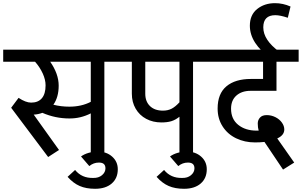

<svg xmlns="http://www.w3.org/2000/svg" viewBox="-40 -969 1888 1201"><path d="M612.8 -583V0H527.8V-259.8Q463.9 -227.5 394 -228Q306.2 -228 225.1 -263.2Q199.2 -253.4 170.9 -252L329.1 -30.8L261.2 13.2L29.8 -294.9L76.2 -356.9Q121.1 -327.1 154.8 -327.1Q198.7 -327.1 221.9 -354.5Q245.1 -381.8 245.1 -435.1Q245.1 -470.2 227.5 -509Q210 -547.9 179.2 -583H-20V-658.2H742.2V-583ZM273.9 -583Q327.1 -506.8 327.1 -433.1Q327.1 -361.3 293.9 -314Q340.8 -301.8 394 -301.8Q469.2 -301.8 527.8 -332V-583Z M696.8 89.8Q696.8 146 658.7 179Q620.6 211.9 554.7 211.9Q498.5 211.9 458.3 194.3Q418 176.8 382.8 137.2L429.7 94.2Q471.7 146 543 144Q576.2 145 597.9 127Q619.6 108.9 619.6 84Q619.6 65.9 609.6 56.9Q599.6 47.9 578.6 47.9Q545.4 47.9 518.6 69.8L466.8 9.8Q485.8 -4.4 513.9 -12.7Q542 -21 570.8 -21Q626 -21 661.4 10.5Q696.8 42 696.8 89.8Z M1167.5 -583V0H1082.5V-238.8Q1057.6 -218.8 1031.7 -210.9Q1005.9 -203.1 969.7 -203.1Q916.5 -203.1 874.5 -225.6Q832.5 -248 808.6 -289.1Q784.7 -330.1 784.7 -382.8V-583H713.9V-658.2H1296.9V-583ZM868.7 -583V-382.8Q868.7 -334 898.2 -305.4Q927.7 -276.9 979.5 -276.9Q1009.3 -276.9 1033 -288.8Q1056.6 -300.8 1082.5 -329.1V-583Z M1253.4 89.8Q1253.4 146 1215.3 179Q1177.2 211.9 1111.3 211.9Q1055.2 211.9 1014.9 194.3Q974.6 176.8 939.5 137.2L986.3 94.2Q1028.3 146 1099.6 144Q1132.8 145 1154.5 127Q1176.3 108.9 1176.3 84Q1176.3 65.9 1166.3 56.9Q1156.2 47.9 1135.3 47.9Q1102.1 47.9 1075.2 69.8L1023.4 9.8Q1042.5 -4.4 1070.6 -12.7Q1098.6 -21 1127.4 -21Q1182.6 -21 1218 10.5Q1253.4 42 1253.4 89.8Z M1405.3 -289.1Q1405.3 -224.1 1450.2 -188Q1495.1 -151.9 1565.4 -151.9H1578.1Q1572.3 -170.9 1572.3 -196.8Q1572.3 -217.8 1586.2 -233.4Q1600.1 -249 1628.4 -249Q1657.2 -249 1682.9 -236.1Q1708.5 -223.1 1723.4 -202.1Q1738.3 -181.2 1738.3 -159.2Q1738.3 -123 1694.3 -103L1800.3 47.9L1730.5 91.8L1614.3 -81.1Q1586.4 -78.1 1555.2 -78.1Q1490.2 -78.1 1436.8 -104Q1383.3 -129.9 1352.3 -178.5Q1321.3 -227.1 1321.3 -290Q1321.3 -382.8 1376.2 -429Q1431.2 -475.1 1529.3 -475.1H1605.5V-583H1248.5V-658.2H1828.1V-583H1689.5V-400.9H1527.3Q1472.2 -400.9 1438.7 -371.3Q1405.3 -341.8 1405.3 -289.1Z M1522.9 -808.1Q1522.9 -876 1568.6 -912.6Q1614.3 -949.2 1680.2 -949.2Q1730 -949.2 1777.3 -928.2L1760.3 -857.9Q1712.4 -874 1682.1 -874Q1606.9 -874 1606.9 -797.9Q1606.9 -757.8 1632.1 -720Q1657.2 -682.1 1704.1 -647.9L1657.2 -602.1Q1522.9 -696.3 1522.9 -808.1Z"/></svg>

Font: Sarala
Style: Regular
Weight: 400
Designer: Andres Torresi
Foundry: Huerta Tipografica
Version: Version 1.004;PS 001.003;hotconv 1.0.70;makeotf.lib2.5.58329